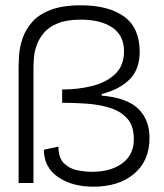

<svg xmlns="http://www.w3.org/2000/svg" viewBox="-20 -689 617 723"><path d="M331 14Q252 14 199 -22Q146 -58 145 -125L200 -137Q200 -94 221.5 -73.5Q243 -53 272.5 -47.5Q302 -42 326 -42Q397 -42 440.5 -74Q484 -106 484 -165Q484 -216 458 -244Q432 -272 390.5 -284Q349 -296 302.5 -299Q256 -302 214 -302V-352Q275 -352 328 -365.5Q381 -379 414 -410.5Q447 -442 447 -496Q447 -555 403.5 -585Q360 -615 284 -615Q231 -615 197 -601Q163 -587 144.5 -564.5Q126 -542 117.5 -517Q109 -492 107.5 -468.5Q106 -445 106 -430V0H50V-431Q50 -452 52 -482Q54 -512 65 -544.5Q76 -577 100.5 -605.5Q125 -634 170 -651.5Q215 -669 285 -669Q389 -669 447.5 -626.5Q506 -584 506 -494Q506 -428 468 -390Q430 -352 363 -335V-329Q457 -321 500 -280Q543 -239 543 -169Q543 -84 485.5 -35Q428 14 331 14Z"/></svg>

Font: Bricolage Grotesque 48pt ExtraLight
Style: Regular
Weight: 200
Designer: Mathieu Triay
Foundry: Atelier Triay
Version: Version 1.000; ttfautohint (v1.8.4.7-5d5b);gftools[0.9.32]